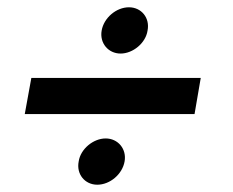

<svg xmlns="http://www.w3.org/2000/svg" viewBox="-20 -559 639 527"><path d="M48 -246H514L531 -345H66ZM196 -116C189 -81 213 -52 247 -52C282 -52 316 -81 322 -116C328 -150 304 -179 270 -179C236 -179 201 -150 196 -116ZM259 -475C253 -441 277 -412 311 -412C345 -412 380 -441 385 -475C392 -510 368 -539 334 -539C299 -539 265 -510 259 -475Z"/></svg>

Font: Uncut Sans Semibold
Style: Italic
Weight: 600
Italic angle: -10°
Designer: Kasper Nordkvist
Foundry: Uncut Type
Version: Version 1.111;FEAKit 1.0